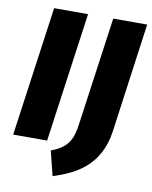

<svg xmlns="http://www.w3.org/2000/svg" viewBox="-94 -765 801 1014"><g transform="rotate(10 306.0 -257.5)"><path d="M295 -695H113L16 0H198ZM612 -695H430L349 -116C338 -36 319 14 226 48L259 180C381 141 504 78 531 -107Z"/></g></svg>

Font: Fira Sans ExtraBold
Style: Italic
Weight: 800
Italic angle: -8°
Designer: bBox Type GmbH & Carrois Corporate GbR & Edenspiekermann AG
Foundry: bBox Type GmbH & Carrois Corporate GbR & Edenspiekermann AG
Version: Version 4.301;PS 004.301;hotconv 1.0.88;makeotf.lib2.5.64775